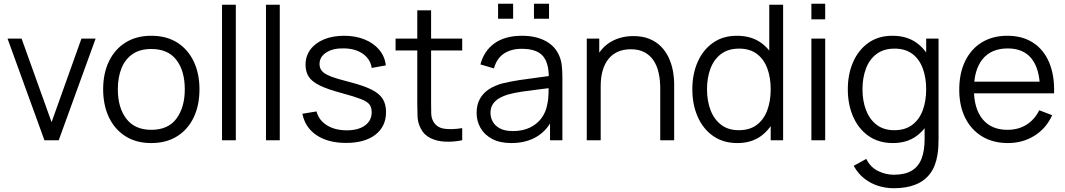

<svg xmlns="http://www.w3.org/2000/svg" viewBox="-20 -745 5660 1020"><path d="M292 0H216L20 -540H94.7L254 -96L412.7 -540H488Z M783.7 15Q703.2 15 646 -21.5Q588.8 -58 558.4 -122.4Q528 -186.8 528 -270.7Q528 -355.5 559 -419.6Q590 -483.7 647.3 -519.3Q704.7 -555 783.7 -555Q864.5 -555 921.8 -518.7Q979 -482.3 1009.3 -418.2Q1039.7 -354.2 1039.7 -270.7Q1039.7 -185.7 1009.1 -121.4Q978.5 -57.2 921.1 -21.1Q863.7 15 783.7 15ZM783.7 -55.3Q873.5 -55.3 917.6 -115.2Q961.7 -175.2 961.7 -270.7Q961.7 -368.3 917.2 -426.5Q872.8 -484.7 783.7 -484.7Q723.2 -484.7 683.8 -457.3Q644.5 -430 625.2 -381.8Q606 -333.7 606 -270.7Q606 -173.2 651.1 -114.2Q696.2 -55.3 783.7 -55.3Z M1232.8 0H1159.5V-720H1232.8Z M1466.3 0H1393V-720H1466.3Z M1818.2 14.3Q1723.2 14.3 1661.9 -26.6Q1600.7 -67.5 1586.5 -140.7L1661.5 -153Q1673.3 -107 1716.2 -79.8Q1759.2 -52.7 1822.2 -52.7Q1883.5 -52.7 1919 -78.4Q1954.5 -104.2 1954.5 -148.7Q1954.5 -173.7 1943.2 -189.4Q1931.8 -205.2 1897.4 -218.7Q1863 -232.2 1794.5 -250.7Q1721.2 -270.3 1679.5 -290.5Q1637.8 -310.7 1620.5 -336.9Q1603.2 -363.2 1603.2 -401Q1603.2 -447 1629 -481.8Q1654.8 -516.5 1700.9 -535.8Q1747 -555 1808.2 -555Q1869 -555 1917.2 -535.3Q1965.3 -515.7 1994.9 -480.2Q2024.5 -444.7 2029.8 -397.7L1954.8 -384Q1947.3 -431.7 1907.7 -459.3Q1868 -487 1807.2 -488Q1749.7 -489.5 1713.6 -466.3Q1677.5 -443.2 1677.5 -404.7Q1677.5 -383 1690.4 -367.7Q1703.3 -352.3 1737.6 -339Q1771.8 -325.7 1835.5 -309.7Q1910 -290.7 1952.6 -269.6Q1995.2 -248.5 2013 -219.9Q2030.8 -191.3 2030.8 -149.7Q2030.8 -73 1974.2 -29.3Q1917.5 14.3 1818.2 14.3Z M2435.5 -64.3V0Q2389.8 9.5 2345.6 7.6Q2301.3 5.7 2266.6 -11.4Q2231.8 -28.5 2214.2 -64.3Q2199.5 -94.3 2198.2 -125.2Q2196.8 -156.2 2196.8 -195.7V-690H2270.2V-198.3Q2270.2 -164.5 2270.9 -141.8Q2271.7 -119 2281.2 -101.3Q2299.2 -67.8 2338.3 -61.5Q2377.5 -55.2 2435.5 -64.3ZM2435.5 -477H2081.5V-540H2435.5Z M2696.7 15Q2635.3 15 2594.2 -7.1Q2553.2 -29.2 2532.6 -65.6Q2512 -102 2512 -145Q2512 -189.2 2529.7 -220.3Q2547.3 -251.5 2578.2 -271.4Q2609.2 -291.3 2649.3 -302Q2690.7 -312 2740.3 -319.7Q2790 -327.3 2837.8 -333.2Q2885.7 -339.2 2921.7 -344.3L2895.3 -328.7Q2897 -408.3 2864.5 -447Q2832 -485.7 2751.3 -485.7Q2696 -485.7 2657.7 -460.7Q2619.3 -435.7 2604 -381.7L2532.3 -402.7Q2551.2 -475 2607.2 -515Q2663.2 -555 2752.7 -555Q2826.5 -555 2878.3 -527.3Q2930.2 -499.7 2951.7 -447Q2961.7 -423.7 2964.7 -394.7Q2967.7 -365.7 2967.7 -335.3V0H2902V-135.7L2921 -127.3Q2893.5 -57.8 2835.6 -21.4Q2777.7 15 2696.7 15ZM2705 -48.7Q2756.5 -48.7 2794.9 -67.1Q2833.3 -85.5 2856.9 -117.7Q2880.5 -149.8 2887.3 -190.7Q2893.5 -216.7 2894.1 -247.8Q2894.7 -278.8 2894.7 -294.7L2922.7 -280Q2884.8 -275 2841.2 -269.9Q2797.5 -264.8 2755.2 -258.5Q2712.8 -252.2 2679 -243Q2656 -236.3 2634.6 -224.6Q2613.2 -212.8 2599.4 -193.5Q2585.7 -174.2 2585.7 -145Q2585.7 -121.5 2597.4 -99.4Q2609.2 -77.3 2635.3 -63Q2661.5 -48.7 2705 -48.7ZM2896.7 -645.3H2816.7V-725.3H2896.7ZM2706 -645.3H2626V-725.3H2706Z M3561.5 0H3487.5V-275.7Q3487.5 -320.5 3479 -358.2Q3470.5 -396 3451.7 -424.2Q3432.8 -452.3 3403.1 -467.8Q3373.3 -483.3 3330.8 -483.3Q3292 -483.3 3262.2 -470Q3232.3 -456.7 3212.2 -431.4Q3192 -406.2 3181.6 -370Q3171.2 -333.8 3171.2 -288L3119.2 -299.7Q3119.2 -382.7 3148.2 -439.2Q3177.2 -495.7 3228.1 -524.5Q3279 -553.3 3345.2 -553.3Q3393.7 -553.3 3429.8 -538.5Q3466 -523.7 3491.2 -498.2Q3516.5 -472.7 3532 -439.8Q3547.5 -406.8 3554.5 -370.2Q3561.5 -333.5 3561.5 -297ZM3171.2 0H3097.2V-540H3163.5V-407H3171.2Z M3897.7 15Q3821.8 15 3768.3 -22.7Q3714.8 -60.3 3686.4 -125Q3658 -189.7 3658 -270.7Q3658 -351.2 3686.2 -415.6Q3714.5 -480 3767.5 -517.5Q3820.5 -555 3894.7 -555Q3970.7 -555 4022.7 -518Q4074.7 -481 4101.3 -416.7Q4128 -352.3 4128 -270.7Q4128 -190 4101.4 -125.3Q4074.8 -60.7 4023.5 -22.8Q3972.2 15 3897.7 15ZM3905 -53.3Q3962.5 -53.3 4000.1 -81.5Q4037.7 -109.7 4056 -158.8Q4074.3 -208 4074.3 -270.7Q4074.3 -334 4055.8 -382.8Q4037.3 -431.7 4000.1 -459.2Q3962.8 -486.7 3906.7 -486.7Q3848.5 -486.7 3810.6 -458.1Q3772.7 -429.5 3754.3 -380.6Q3736 -331.7 3736 -270.7Q3736 -209.2 3754.8 -159.9Q3773.7 -110.7 3811.2 -82Q3848.7 -53.3 3905 -53.3ZM4140.3 0H4074.3V-406.7H4066.7V-720H4140.3Z M4363.8 -642.3H4290.5V-725H4363.8ZM4363.8 0H4290.5V-540H4363.8Z M4728.3 255Q4687 255 4646.8 242.8Q4606.7 230.5 4572.6 204.2Q4538.5 178 4515.3 136L4582 99Q4604.3 144 4645.1 163.7Q4685.8 183.3 4728.7 183.3Q4787.2 183.3 4823.3 161.8Q4859.5 140.2 4875.9 97.6Q4892.3 55 4892 -8.3V-152.7H4900.3V-540H4966V-7.7Q4966 15.3 4964.8 36.6Q4963.5 57.8 4960 78.7Q4950.3 138.8 4920.8 177.8Q4891.2 216.8 4842.8 235.9Q4794.5 255 4728.3 255ZM4723.7 15Q4647.8 15 4594.3 -22.7Q4540.8 -60.3 4512.4 -125Q4484 -189.7 4484 -270.7Q4484 -351.2 4512.2 -415.6Q4540.5 -480 4593.5 -517.5Q4646.5 -555 4720.7 -555Q4796.7 -555 4848.7 -518Q4900.7 -481 4927.3 -416.7Q4954 -352.3 4954 -270.7Q4954 -190 4927.4 -125.3Q4900.8 -60.7 4849.5 -22.8Q4798.2 15 4723.7 15ZM4731 -53.3Q4788.5 -53.3 4826.1 -81.5Q4863.7 -109.7 4882 -158.8Q4900.3 -208 4900.3 -270.7Q4900.3 -334 4881.8 -382.8Q4863.3 -431.7 4826.1 -459.2Q4788.8 -486.7 4732.7 -486.7Q4674.5 -486.7 4636.6 -458.1Q4598.7 -429.5 4580.3 -380.6Q4562 -331.7 4562 -270.7Q4562 -209.2 4580.8 -159.9Q4599.7 -110.7 4637.2 -82Q4674.7 -53.3 4731 -53.3Z M5334.3 15Q5255.7 15 5197.8 -19.9Q5139.8 -54.8 5107.9 -118.4Q5076 -182 5076 -267.7Q5076 -356.2 5107.5 -420.7Q5139 -485.2 5196.3 -520.1Q5253.7 -555 5331.7 -555Q5411.7 -555 5468.2 -518.3Q5524.7 -481.7 5553.7 -413.2Q5582.7 -344.7 5579.8 -249.3H5505V-275.3Q5503 -380.5 5459.8 -434.1Q5416.5 -487.7 5333.7 -487.7Q5246.5 -487.7 5200.2 -431.1Q5154 -374.5 5154 -270Q5154 -167.8 5200.2 -111.6Q5246.5 -55.3 5331.7 -55.3Q5389.7 -55.3 5432.8 -82.2Q5476 -109 5501 -159.3L5569.7 -133Q5537.5 -62.3 5475.2 -23.7Q5413 15 5334.3 15ZM5540.7 -249.3H5128V-311H5540.7Z"/></svg>

Font: Manrope Variable Light
Style: Regular
Weight: 200
Designer: Mikhail Sharanda
Foundry: Mikhail Sharanda
Version: Version 4.505